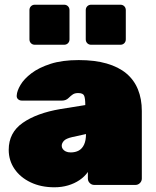

<svg xmlns="http://www.w3.org/2000/svg" viewBox="-20 -785 662 815"><path d="M211 10Q154 10 110 -11Q66 -32 41.5 -68Q17 -104 17 -149Q17 -222 76.5 -263.5Q136 -305 236 -322L342 -339V-340Q342 -366 337.5 -378Q333 -390 312 -390Q298 -390 289.5 -384.5Q281 -379 271 -369Q260 -358 243 -358H73Q63 -358 56.5 -364Q50 -370 51 -380Q52 -399 67 -424.5Q82 -450 113.5 -474Q145 -498 194.5 -514Q244 -530 314 -530Q382 -530 432.5 -515.5Q483 -501 516 -473.5Q549 -446 565.5 -405.5Q582 -365 582 -314V-27Q582 -16 574 -8Q566 0 555 0H380Q369 0 361 -8Q353 -16 353 -27V-55Q339 -35 317.5 -20.5Q296 -6 269 2Q242 10 211 10ZM280 -138Q300 -138 314.5 -146Q329 -154 337 -171.5Q345 -189 345 -215V-216L286 -203Q260 -197 251 -187Q242 -177 242 -166Q242 -159 246.5 -152.5Q251 -146 259.5 -142Q268 -138 280 -138ZM367 -595Q357 -595 350.5 -601.5Q344 -608 344 -618V-742Q344 -752 350.5 -758.5Q357 -765 367 -765H491Q501 -765 507.5 -758.5Q514 -752 514 -742V-618Q514 -608 507.5 -601.5Q501 -595 491 -595ZM128 -595Q118 -595 111.5 -601.5Q105 -608 105 -618V-742Q105 -752 111.5 -758.5Q118 -765 128 -765H252Q262 -765 268.5 -758.5Q275 -752 275 -742V-618Q275 -608 268.5 -601.5Q262 -595 252 -595Z"/></svg>

Font: Rubik Black
Style: Regular
Weight: 900
Designer: Hubert and Fischer
Foundry: Hubert and Fischer
Version: Version 2.300;gftools[0.9.30]